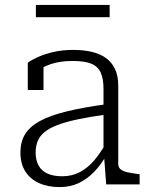

<svg xmlns="http://www.w3.org/2000/svg" viewBox="-20 -750 615 781"><path d="M412 -326V-284Q345 -275 296 -264.5Q247 -254 214 -241.5Q181 -229 161.5 -213Q142 -197 133.5 -176.5Q125 -156 125 -130Q125 -98 137 -76.5Q149 -55 173 -44Q197 -33 233 -33Q273 -33 305 -50Q337 -67 363 -97.5Q389 -128 412 -169V-118Q391 -80 363 -51Q335 -22 300.5 -5.5Q266 11 223 11Q174 11 138 -5.5Q102 -22 82.5 -53.5Q63 -85 63 -130Q63 -173 82 -204Q101 -235 142 -257.5Q183 -280 250 -296.5Q317 -313 412 -326ZM412 0 403 -118 401 -122V-389Q401 -431 389 -456Q377 -481 350 -491.5Q323 -502 276 -502Q221 -502 183 -488Q145 -474 123 -455Q121 -461 122.5 -467.5Q124 -474 129 -480.5Q134 -487 141 -490.5Q148 -494 157 -494V-384H93V-495Q108 -506 134.5 -518Q161 -530 197.5 -538.5Q234 -547 278 -547Q318 -547 351.5 -539.5Q385 -532 409.5 -515Q434 -498 447.5 -470Q461 -442 461 -401V-83Q461 -69 471 -61Q481 -53 499.5 -49Q518 -45 543 -42L548 -41V0ZM126 -730H426V-680H126Z"/></svg>

Font: Roboto Serif 20pt ExtraLight
Style: Regular
Weight: 250
Version: Version 1.008